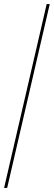

<svg xmlns="http://www.w3.org/2000/svg" viewBox="-42 -750 263 938"><path d="M201 -730 -7 168H-22L186 -730Z"/></svg>

Font: Work Sans Thin
Style: Italic
Weight: 250
Italic angle: -13°
Designer: Wei Huang
Foundry: Wei Huang
Version: Version 2.012